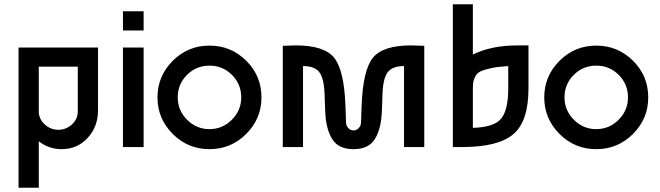

<svg xmlns="http://www.w3.org/2000/svg" viewBox="-20 -690 3095 901"><path d="M67 -467H440V-172Q440 -96 391.5 -43Q343 10 269 10Q209 10 162 -27V191H67ZM345 -167V-377H162V-167Q162 -132 189.5 -106.5Q217 -81 254 -81Q290 -81 317.5 -106Q345 -131 345 -167Z M557 -547V-637H654V-547ZM654 0H557V-467H654Z M1207 -233Q1207 -133 1135.5 -61.5Q1064 10 963 10Q862 10 790.5 -61.5Q719 -133 719 -233Q719 -333 790.5 -404.5Q862 -476 963 -476Q1064 -476 1135.5 -405Q1207 -334 1207 -233ZM1112 -233Q1112 -295 1068.5 -338.5Q1025 -382 963 -382Q901 -382 857.5 -338.5Q814 -295 814 -233Q814 -172 858 -128Q902 -84 963 -84Q1024 -84 1068 -128Q1112 -172 1112 -233Z M1910 -477Q1927 -477 1971 -475V0H1876V-380Q1823 -380 1800.5 -352.5Q1778 -325 1775 -251L1772 -169Q1769 -86 1739.5 -38Q1710 10 1639 10Q1568 10 1538.5 -38Q1509 -86 1506 -169L1503 -251Q1500 -325 1477.5 -352.5Q1455 -380 1402 -380V0H1307V-475Q1351 -477 1368 -477Q1502 -477 1548.5 -418.5Q1595 -360 1601 -194L1604 -113Q1605 -99 1615 -88.5Q1625 -78 1639 -78Q1653 -78 1663 -88.5Q1673 -99 1674 -113L1677 -194Q1683 -360 1729.5 -418.5Q1776 -477 1910 -477Z M2411 -477H2460V-275Q2460 -120 2388.5 -60Q2317 0 2151 0H2105V-670H2199V-434Q2285 -477 2411 -477ZM2199 -263V-90Q2299 -93 2332 -133.5Q2365 -174 2365 -275V-380Q2316 -377 2284 -370Q2252 -363 2235 -355Q2218 -347 2210 -330.5Q2202 -314 2200.5 -302Q2199 -290 2199 -263Z M3022 -233Q3022 -133 2950.5 -61.5Q2879 10 2778 10Q2677 10 2605.5 -61.5Q2534 -133 2534 -233Q2534 -333 2605.5 -404.5Q2677 -476 2778 -476Q2879 -476 2950.5 -405Q3022 -334 3022 -233ZM2927 -233Q2927 -295 2883.5 -338.5Q2840 -382 2778 -382Q2716 -382 2672.5 -338.5Q2629 -295 2629 -233Q2629 -172 2673 -128Q2717 -84 2778 -84Q2839 -84 2883 -128Q2927 -172 2927 -233Z"/></svg>

Font: Gulax
Style: Regular
Weight: 400
Designer: Morgan Gilbert
Foundry: VTF
Version: Version 1.001;hotconv 1.0.109;makeotfexe 2.5.65596